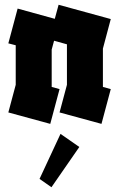

<svg xmlns="http://www.w3.org/2000/svg" viewBox="-20 -520 500 806"><path d="M191 0 15 -48 46 -164V-330L15 -338L54 -484L210 -441L226 -500L445 -440L412 -316V-155L445 -146L406 0L230 -48L261 -164V-334L207 -349L197 -312V-155L230 -146ZM196 266 146 231 234 42 313 97Z"/></svg>

Font: Blaka
Style: Regular
Weight: 400
Designer: Mohamed Gaber
Foundry: Kief Type Foundry
Version: Version 1.003; ttfautohint (v1.8.4.7-5d5b)